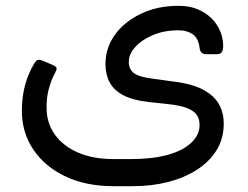

<svg xmlns="http://www.w3.org/2000/svg" viewBox="-20 -478 850 659"><path d="M369 161Q275 161 204.5 127.5Q134 94 94.5 35.5Q55 -23 55 -98Q55 -122 58.5 -148Q62 -174 70.5 -200.5Q79 -227 92 -250Q101 -268 107.5 -271.5Q114 -275 128 -269L161 -255Q169 -252 173 -247Q177 -242 169 -228Q154 -200 146.5 -169Q139 -138 140 -106Q140 -56 168 -16.5Q196 23 247.5 45.5Q299 68 370 68H430Q503 68 555.5 53.5Q608 39 636.5 12Q665 -15 665 -49Q665 -68 656.5 -82Q648 -96 624.5 -106Q601 -116 555 -121L489 -128Q436 -134 403.5 -151Q371 -168 356.5 -195Q342 -222 342 -258Q342 -313 374 -358Q406 -403 463 -430.5Q520 -458 592 -458Q631 -458 659 -446Q687 -434 706.5 -414.5Q726 -395 736 -370.5Q746 -346 746 -321Q746 -307 741.5 -299.5Q737 -292 725 -292H688Q667 -292 665 -314Q661 -347 641.5 -360.5Q622 -374 593 -374Q543 -374 504.5 -357.5Q466 -341 444 -316.5Q422 -292 422 -266Q422 -240 440.5 -226.5Q459 -213 511 -207L569 -199Q639 -191 677.5 -170Q716 -149 732 -119.5Q748 -90 748 -54Q748 -2 723 38Q698 78 654.5 105.5Q611 133 555.5 147Q500 161 437 161Z"/></svg>

Font: Rubik
Style: Italic
Weight: 400
Italic angle: -12°
Designer: Hubert and Fischer
Foundry: Hubert and Fischer
Version: Version 2.300;gftools[0.9.30]